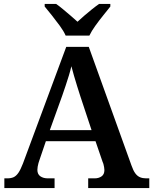

<svg xmlns="http://www.w3.org/2000/svg" viewBox="-20 -951 775 971"><path d="M2 0V-49H17Q36 -49 49 -55Q62 -61 73 -77Q84 -93 96 -124L315 -714H429L645 -114Q654 -88 664.5 -74Q675 -60 688.5 -54.5Q702 -49 719 -49H735V0H426V-49H459Q479 -49 493.5 -59Q508 -69 508 -91Q508 -98 506.5 -105.5Q505 -113 503.5 -119.5Q502 -126 499 -132L463 -237H212L180 -143Q177 -135 174.5 -126Q172 -117 170.5 -108Q169 -99 169 -92Q169 -70 184 -59.5Q199 -49 222 -49H256V0ZM232 -293H443L387 -462Q379 -487 370.5 -514Q362 -541 354.5 -567Q347 -593 341 -616Q336 -594 328.5 -569.5Q321 -545 312.5 -519.5Q304 -494 295 -468ZM312 -771Q302 -794 282.5 -820.5Q263 -847 242.5 -873Q222 -899 206 -918V-931H264Q280 -920 299 -904Q318 -888 337.5 -871.5Q357 -855 372 -841Q387 -855 406 -871.5Q425 -888 445 -904Q465 -920 481 -931H538V-918Q523 -899 502 -873Q481 -847 462 -820.5Q443 -794 432 -771Z"/></svg>

Font: Noto Serif Armenian SemiBold
Style: Regular
Weight: 600
Version: Version 2.007